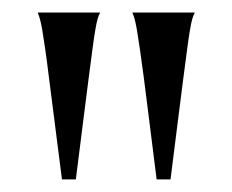

<svg xmlns="http://www.w3.org/2000/svg" viewBox="-20 -720 368 304"><path d="M138.2 -699.2Q136.2 -695.8 134.5 -689.9Q132.8 -684.1 130.9 -672.6Q128.9 -661.1 126.5 -642.8Q124 -624.5 120.4 -596.4Q116.7 -568.4 111.8 -528.8Q106.9 -489.3 100.1 -436H78.1Q71.3 -489.7 66.2 -529.1Q61 -568.4 57.6 -596.4Q54.2 -624.5 51.5 -642.8Q48.8 -661.1 46.9 -672.6Q44.9 -684.1 43.2 -689.9Q41.5 -695.8 40 -699.2V-700.2H138.2ZM288.1 -699.2Q286.1 -695.8 284.4 -689.9Q282.7 -684.1 280.8 -672.6Q278.8 -661.1 276.4 -642.8Q273.9 -624.5 270.3 -596.4Q266.6 -568.4 261.7 -528.8Q256.8 -489.3 250 -436H228Q221.2 -489.7 216.3 -529.1Q211.4 -568.4 207.8 -596.4Q204.1 -624.5 201.4 -642.8Q198.7 -661.1 196.8 -672.6Q194.8 -684.1 193.1 -689.9Q191.4 -695.8 189.9 -699.2V-700.2H288.1Z"/></svg>

Font: Marcellus
Style: Regular
Weight: 400
Designer: Astigmatic (AOETI)
Foundry: Astigmatic (AOETI)
Version: Version 1.000